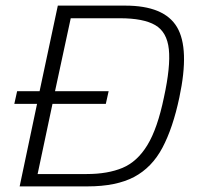

<svg xmlns="http://www.w3.org/2000/svg" viewBox="-20 -664 704 684"><path d="M50 0 112 -294H31L41 -339H121L186 -644H426Q565 -644 610.5 -567.5Q656 -491 619 -317Q596 -208 558.5 -137.5Q521 -67 457.5 -33.5Q394 0 292 0ZM114 -44H289Q364 -44 416.5 -66Q469 -88 505 -147Q541 -206 564 -317Q588 -427 581.5 -488.5Q575 -550 533 -574.5Q491 -599 407 -599H232L176 -339H367L357 -294H167Z"/></svg>

Font: Kanit ExtraLight
Style: Italic
Weight: 275
Italic angle: -12°
Designer: Katatrad Team
Foundry: CadsonDemak
Version: Version 2.000; ttfautohint (v1.8.3)